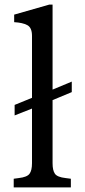

<svg xmlns="http://www.w3.org/2000/svg" viewBox="-20 -820 371 840"><path d="M40 0V-38L62 -41Q98 -45 109 -59.5Q120 -74 120 -106V-345L44 -315V-361L120 -392V-663Q120 -699 99.5 -710Q79 -721 42 -723V-756L196 -800H210V-428L294 -463V-417L210 -382V-106Q210 -74 220.5 -59.5Q231 -45 267 -41L290 -38V0Z"/></svg>

Font: Hedvig Letters Serif 14pt
Style: Regular
Weight: 400
Designer: Alexander Örn & Tor Weibull
Foundry: Kanon Foundry
Version: Version 1.000; ttfautohint (v1.8.4.7-5d5b)